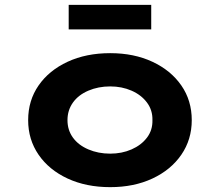

<svg xmlns="http://www.w3.org/2000/svg" viewBox="-20 -761 906 791"><path d="M434 10Q335 10 258.5 -25.5Q182 -61 139 -123.5Q96 -186 96 -266Q96 -347 139 -409Q182 -471 258.5 -506.5Q335 -542 434 -542Q532 -542 608 -506.5Q684 -471 727 -409Q770 -347 770 -266Q770 -186 727 -123.5Q684 -61 608 -25.5Q532 10 434 10ZM434 -128Q482 -128 522 -145.5Q562 -163 585.5 -194Q609 -225 608 -266Q609 -307 585.5 -338.5Q562 -370 522 -387.5Q482 -405 434 -405Q385 -405 344 -387.5Q303 -370 280.5 -338.5Q258 -307 258 -266Q258 -225 280.5 -194Q303 -163 344 -145.5Q385 -128 434 -128ZM263 -640V-741H603V-640Z"/></svg>

Font: Lexend Mega
Style: Bold
Weight: 700
Version: Version 1.007